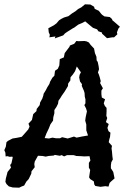

<svg xmlns="http://www.w3.org/2000/svg" viewBox="-50 -867 620 890"><path d="M39 3 9 2 -9 -3 -20 -14 -25 -24 -23 -39 -15 -70 1 -90 -3 -102 3 -110 9 -137 7 -141 -5 -140 -15 -143 -24 -142 -25 -159 -30 -171 -23 -187 -20 -208 -13 -214 8 -225 27 -228 42 -231 51 -233 67 -251 81 -267 87 -280 82 -294 98 -311 104 -338 119 -352 120 -362 134 -380 136 -392 146 -410 151 -425 152 -432 163 -450 169 -462 179 -478 182 -488 193 -507 202 -516 205 -539 218 -548 225 -564 227 -593 246 -601 250 -621 272 -650 274 -656 294 -664 304 -677 314 -676 342 -677 352 -675 362 -670 370 -659 386 -642 390 -621 397 -604 398 -587 403 -580 407 -561 409 -546 404 -531 408 -522 412 -510 417 -491 414 -482 427 -458 420 -447V-430L422 -415L437 -407L431 -388L436 -376L444 -367V-350L443 -330L447 -320L441 -301L454 -292L448 -274L453 -259L462 -252L460 -232L457 -222L454 -208L469 -191L467 -179L469 -165L471 -142L473 -128L466 -115L464 -101V-87L475 -70L481 -40L465 -26L458 -19L453 -2L438 -4L416 -1L392 -5L387 -12L385 -26L368 -37L363 -45L368 -79L362 -90V-112L369 -123L365 -143L341 -142L326 -143L304 -144L291 -148H286H261L247 -142L236 -148L227 -145L204 -149L199 -146L175 -144L162 -141L147 -144L126 -145L111 -118L109 -106L111 -92L96 -73L95 -62L83 -37L72 -25L62 -7L49 -2ZM177 -225 193 -229 210 -226H228L238 -231L264 -225L293 -234L305 -229L329 -234L358 -239L350 -263V-277V-290L345 -308L347 -323L353 -351L349 -364L341 -380L346 -388V-407L343 -419L342 -436L339 -446L329 -469L330 -477L321 -489L317 -508L319 -520L325 -532L306 -559L298 -537L288 -522L277 -509L276 -494L266 -480L265 -468L250 -443L236 -423L230 -413L221 -400L219 -386L212 -372L202 -357V-342L197 -323L196 -308L184 -291L176 -271L165 -248L157 -227ZM204 -689 207 -698 179 -694 181 -706 176 -717 174 -736 200 -750 212 -759 224 -773 235 -780 247 -786 267 -792 284 -805 300 -815 312 -825 327 -833 344 -847 369 -846 386 -836 389 -826 408 -817 419 -803 424 -798 434 -791 459 -788 470 -778V-774L483 -763L506 -743L499 -735L492 -717L494 -708L479 -694H471L446 -690L432 -703L423 -711V-716L406 -722L400 -731L381 -738L370 -747L345 -768L332 -761L313 -753L294 -739L288 -736L261 -719L251 -712L243 -703Z"/></svg>

Font: Winky Rough
Style: Italic
Weight: 400
Italic angle: -8.97852°
Designer: Simon Atzbach
Foundry: typofactur
Version: Version 1.206